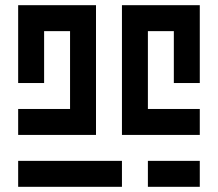

<svg xmlns="http://www.w3.org/2000/svg" viewBox="-20 -720 840 740"><path d="M350 -200V-700H50V-400H150V-600H250V-300H50V-200ZM750 -700H450V-200H750V-300H550V-600H650V-400H750ZM450 0V-100H50V0ZM750 0V-100H550V0Z"/></svg>

Font: Mourier
Style: Regular
Weight: 400
Designer: Eric Mourier
Foundry: Velvetyne Type Foundry
Version: Version 2.000;hotconv 1.0.109;makeotfexe 2.5.65596